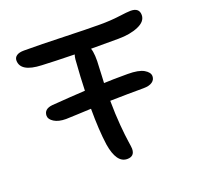

<svg xmlns="http://www.w3.org/2000/svg" viewBox="-109 -748 862 838"><g transform="rotate(-20 321.5 -329.5)"><path d="M153.8 -283.2Q119.1 -283.2 98.6 -296.1Q78.1 -309.1 78.1 -325.2Q78.1 -356.9 118.2 -360.8Q210.4 -367.7 272.9 -371.1Q274.4 -427.7 280.8 -514.2Q282.2 -526.9 285.2 -535.2Q190.4 -537.1 133.8 -540Q37.1 -543.9 37.1 -597.2Q37.1 -610.8 48.6 -618.9Q60.1 -627 83 -627Q161.6 -627 268.1 -623.5Q374.5 -620.1 435.1 -620.1Q483.4 -620.1 523.9 -625.5Q564.5 -630.9 579.1 -630.9Q619.1 -630.9 619.1 -597.2Q619.1 -567.4 580.8 -550.8Q542.5 -534.2 487.8 -534.2H360.8Q370.6 -506.8 366.2 -445.8Q365.7 -431.6 364.5 -407.5Q363.3 -383.3 362.8 -374Q398.9 -376 473.1 -376Q523.9 -376 547.9 -362.1Q571.8 -348.1 571.8 -330.1Q571.8 -313.5 557.6 -303.7Q543.5 -293.9 517.1 -293.9Q445.8 -293.9 361.8 -292Q362.3 -229 366.7 -177.7Q371.1 -126.5 375.5 -98.4Q379.9 -70.3 379.9 -63Q379.9 -27.8 345.2 -27.8Q295.4 -27.8 280.8 -119.1Q271 -189.5 271 -288.1Q244.6 -287.1 206.1 -285.2Q167.5 -283.2 153.8 -283.2Z"/></g></svg>

Font: Shantell Sans Irregular
Style: Regular
Weight: 400
Designer: Stephen Nixon, Anya Danilova, Shantell Martin
Foundry: Arrow Type
Version: Version 1.006;[9816181b4]